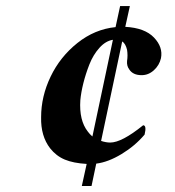

<svg xmlns="http://www.w3.org/2000/svg" viewBox="-20 -604 580 636"><path d="M286.1 -151.9 354 -472.2Q329.6 -468.3 309.1 -445.3Q288.6 -422.4 276.1 -390.6Q263.7 -358.9 256.1 -328.4Q248.5 -297.9 246.1 -272Q241.7 -205.1 271 -168Q276.4 -160.2 286.1 -151.9ZM362.8 -514.2 377.9 -584H410.2L395 -515.1Q459.5 -511.7 490 -479.7Q520.5 -447.8 513.2 -411.1Q507.8 -387.7 489.7 -371.3Q471.7 -355 449.2 -355Q420.4 -355 408.2 -374Q399.4 -385.7 400.9 -401.9Q403.8 -420.4 400.9 -439Q396 -459.5 384.8 -466.8L314.9 -137.2Q331.1 -131.8 345.2 -131.8Q383.3 -131.8 454.1 -189Q466.3 -189 459 -158.2Q427.2 -120.6 382.8 -93.8Q338.4 -66.9 298.8 -62L283.2 12.2H251L267.1 -61Q223.1 -63.5 194.6 -75.4Q166 -87.4 146 -112.8Q114.7 -153.3 116.2 -215.8Q116.2 -284.7 147.7 -350.3Q179.2 -416 236.6 -461.7Q293.9 -507.3 362.8 -514.2Z"/></svg>

Font: Common Serif
Style: Bold Italic
Weight: 700
Italic angle: -12°
Designer: Philipp H. Poll, Khaled Hosny
Foundry: Stefan Peev, Context Ltd.
Version: Version 1.026